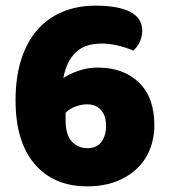

<svg xmlns="http://www.w3.org/2000/svg" viewBox="-20 -643 598 679"><path d="M483 -534Q483 -513 473.5 -493.5Q464 -474 451 -464Q424 -476 394.5 -482.5Q365 -489 340 -489Q280 -489 247.5 -457.5Q215 -426 204 -367Q224 -381 257 -392.5Q290 -404 325 -404Q417 -404 471.5 -351Q526 -298 526 -199Q526 -156 511 -117Q496 -78 466 -48.5Q436 -19 391.5 -1.5Q347 16 288 16Q170 16 102.5 -63Q35 -142 35 -288Q35 -371 55.5 -434Q76 -497 113.5 -539Q151 -581 203 -602Q255 -623 318 -623Q398 -623 440.5 -601Q483 -579 483 -534ZM289 -119Q322 -119 338.5 -141Q355 -163 355 -198Q355 -233 337.5 -253.5Q320 -274 287 -274Q268 -274 246.5 -266Q225 -258 212 -244V-219Q212 -165 234.5 -142Q257 -119 289 -119Z"/></svg>

Font: Baloo Thambi 2 ExtraBold
Style: Regular
Weight: 800
Designer: Aadarsh Rajan and Ek Type
Foundry: Ek Type
Version: Version 1.640;hotconv 1.0.111;makeotfexe 2.5.65597; ttfautoh